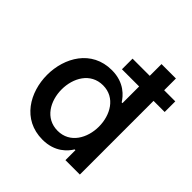

<svg xmlns="http://www.w3.org/2000/svg" viewBox="-203 -912 1074 1074"><g transform="rotate(45 334.5 -375.0)"><path d="M295 10C395 10 442 -48 461 -79H467V0H581V-583H669V-667H581V-760H467V-667H331V-583H467V-451H461C442 -481 395 -540 295 -540C135 -540 57 -401 57 -265C57 -129 135 10 295 10ZM320 -85C221 -85 172 -175 172 -265C172 -355 221 -445 320 -445C418 -445 467 -355 467 -265C467 -175 418 -85 320 -85Z"/></g></svg>

Font: Be Vietnam Pro Medium
Style: Regular
Weight: 500
Designer: Lam Bao, Tony Le, Vietanh Nguyen
Foundry: Yellow Type Foundry
Version: Version 1.002